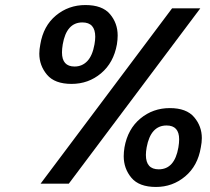

<svg xmlns="http://www.w3.org/2000/svg" viewBox="-20 -729 834 762"><path d="M140 -553Q152 -626 202 -667.5Q252 -709 319 -709Q386 -709 416.5 -673Q447 -637 447 -588Q447 -572 444 -553Q431 -480 381 -438Q331 -396 264 -396Q197 -396 166.5 -432.5Q136 -469 136 -516Q136 -533 140 -553ZM775 -696 253 0H141L663 -696ZM307 -640Q244 -640 229 -553Q226 -535 226 -521Q226 -465 276 -465Q306 -465 326.5 -486.5Q347 -508 355 -553Q358 -570 358 -583Q358 -640 307 -640ZM474 -144Q487 -217 537 -258.5Q587 -300 654 -300Q720 -300 750.5 -264Q781 -228 781 -181Q781 -164 777 -144Q765 -71 715 -29Q665 13 599 13Q532 13 501.5 -23.5Q471 -60 471 -109Q471 -125 474 -144ZM641 -231Q578 -231 562 -144Q559 -127 559 -114Q559 -57 610 -57Q673 -57 688 -144Q691 -162 691 -176Q691 -231 641 -231Z"/></svg>

Font: Fz Poppins Med
Style: Italic
Weight: 500
Italic angle: -10°
Designer: Ninad Kale (Devanagari), Jonny Pinhorn (Latin)
Foundry: Indian Type Foundry
Version: Vit hóa bi Vntype.Com & FontZin.Com